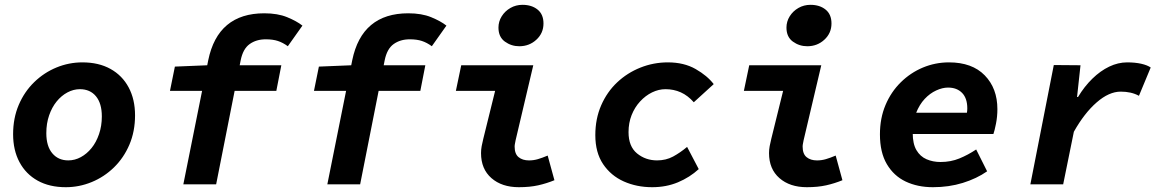

<svg xmlns="http://www.w3.org/2000/svg" viewBox="-20 -768 4840 800"><path d="M254.2 12Q186 12 136.9 -15.3Q87.8 -42.6 61.2 -92.4Q34.6 -142.2 34.6 -208.8Q34.6 -275.8 58.1 -330.9Q81.7 -386.1 122.5 -425.7Q163.3 -465.4 215.3 -486.8Q267.2 -508.1 323.1 -508.1Q391.3 -508.1 440.4 -480.8Q489.5 -453.5 516.1 -403.7Q542.7 -353.9 542.7 -287.3Q542.7 -220.5 519.2 -165.3Q495.6 -110.1 454.8 -70.4Q414 -30.7 362.1 -9.4Q310.2 12 254.2 12ZM264.5 -99.7Q291.9 -99.7 316.8 -113.3Q341.8 -126.9 361.4 -151Q381 -175.1 392.6 -209.1Q404.3 -243.1 404.3 -282.9Q404.3 -337.3 379.8 -366.9Q355.4 -396.4 312.8 -396.4Q286.2 -396.4 260.9 -382.9Q235.5 -369.3 215.9 -345.1Q196.3 -321 184.7 -287.4Q173 -253.8 173 -213.2Q173 -158.8 197.9 -129.3Q222.7 -99.7 264.5 -99.7Z M743.9 0 847.6 -516.8Q867.6 -614.6 926.1 -663.6Q984.6 -712.6 1081.2 -712.6Q1136.8 -712.6 1176.4 -696.4Q1216 -680.2 1240.1 -661.3L1179.3 -575.4Q1158.8 -590.4 1137.8 -597.3Q1116.9 -604.2 1087.4 -604.2Q1047.8 -604.2 1020.1 -584.3Q992.3 -564.5 982.7 -516.1L880.6 0ZM688.2 -389.4 708.7 -490.5 844.8 -496.1H1152.2L1131.4 -389.4Z M1343.9 0 1447.6 -516.8Q1467.6 -614.6 1526.1 -663.6Q1584.6 -712.6 1681.2 -712.6Q1736.8 -712.6 1776.4 -696.4Q1816 -680.2 1840.1 -661.3L1779.3 -575.4Q1758.8 -590.4 1737.8 -597.3Q1716.9 -604.2 1687.4 -604.2Q1647.8 -604.2 1620.1 -584.3Q1592.3 -564.5 1582.7 -516.1L1480.6 0ZM1288.2 -389.4 1308.7 -490.5 1444.8 -496.1H1752.2L1731.4 -389.4Z M2141.9 12Q2071 12 2027.6 -25.9Q1984.3 -63.7 1984.3 -130.2Q1984.3 -144.4 1987 -159.3Q1989.7 -174.3 1993.7 -189.7L2043 -389.4H1879.5L1901.8 -496.1H2202L2128.3 -183.4Q2127.3 -176.6 2125.8 -170.2Q2124.3 -163.7 2124.3 -157.2Q2124.3 -126.4 2141 -113Q2157.6 -99.6 2184.2 -99.6Q2202.8 -99.6 2220.9 -104.8Q2238.9 -110 2262 -119.8L2290.1 -17.1Q2257.7 -3.8 2222.7 4.1Q2187.7 12 2141.9 12ZM2143.6 -575.3Q2110.3 -575.3 2083.6 -594.7Q2056.9 -614.1 2056.9 -653Q2056.9 -678.3 2070.4 -700Q2083.9 -721.7 2106.7 -734.8Q2129.5 -747.9 2156.9 -747.9Q2195.4 -747.9 2219.9 -728.1Q2244.5 -708.3 2244.5 -670.2Q2244.5 -629.8 2214.9 -602.6Q2185.4 -575.3 2143.6 -575.3Z M2697.5 12Q2632.9 12 2579.1 -12Q2525.4 -36 2492.9 -84.2Q2460.5 -132.5 2460.5 -204.9Q2460.5 -273.2 2484.9 -329.1Q2509.3 -385 2551.4 -424.7Q2593.6 -464.5 2648.3 -486.3Q2703 -508.1 2762.9 -508.1Q2829.9 -508.1 2878.5 -480.3Q2927.1 -452.5 2953.8 -417.5L2870.8 -341.9Q2846.1 -370 2816.7 -383.2Q2787.2 -396.4 2752.9 -396.4Q2724.4 -396.4 2696.9 -383Q2669.4 -369.6 2647 -345.2Q2624.6 -320.9 2611.7 -288.4Q2598.9 -255.9 2598.9 -217.5Q2598.9 -157.8 2634.4 -128.7Q2669.9 -99.7 2717.7 -99.7Q2754.8 -99.7 2784.5 -115.7Q2814.2 -131.8 2842.9 -155.9L2891.4 -63.4Q2854.1 -29.1 2805 -8.5Q2756 12 2697.5 12Z M3341.9 12Q3271 12 3227.6 -25.9Q3184.3 -63.7 3184.3 -130.2Q3184.3 -144.4 3187 -159.3Q3189.7 -174.3 3193.7 -189.7L3243 -389.4H3079.5L3101.8 -496.1H3402L3328.3 -183.4Q3327.3 -176.6 3325.8 -170.2Q3324.3 -163.7 3324.3 -157.2Q3324.3 -126.4 3341 -113Q3357.6 -99.6 3384.2 -99.6Q3402.8 -99.6 3420.9 -104.8Q3438.9 -110 3462 -119.8L3490.1 -17.1Q3457.7 -3.8 3422.7 4.1Q3387.7 12 3341.9 12ZM3343.6 -575.3Q3310.3 -575.3 3283.6 -594.7Q3256.9 -614.1 3256.9 -653Q3256.9 -678.3 3270.4 -700Q3283.9 -721.7 3306.7 -734.8Q3329.5 -747.9 3356.9 -747.9Q3395.4 -747.9 3419.9 -728.1Q3444.5 -708.3 3444.5 -670.2Q3444.5 -629.8 3414.9 -602.6Q3385.4 -575.3 3343.6 -575.3Z M3867.1 12Q3803.4 12 3753.6 -11.6Q3703.9 -35.3 3675.2 -84.1Q3646.4 -132.9 3646.4 -208.1Q3646.4 -275.5 3669.6 -330.4Q3692.8 -385.3 3733.2 -425Q3773.5 -464.8 3825.3 -486.5Q3877.1 -508.1 3934.2 -508.1Q4030.4 -508.1 4083.1 -454Q4135.8 -399.9 4135.8 -313.2Q4135.8 -282.4 4129.9 -252.4Q4123.9 -222.5 4119.2 -209.6H3748.7L3763.7 -298.4H4043.6L4004.4 -277.7Q4006.7 -286.5 4008.6 -296.6Q4010.4 -306.6 4010.4 -316.2Q4010.4 -358.7 3988.7 -380.9Q3966.9 -403.1 3930.2 -403.1Q3906.8 -403.1 3880.8 -391.1Q3854.8 -379.2 3832.8 -355.8Q3810.8 -332.3 3796.9 -296.9Q3783 -261.5 3783 -213.5Q3783 -168.9 3798.5 -142.4Q3814 -116 3840.5 -104.5Q3867 -93 3898.7 -93Q3941.7 -93 3977.5 -107.8Q4013.4 -122.5 4047.4 -145.2L4093 -54.2Q4049.5 -23.8 3991.7 -5.9Q3934 12 3867.1 12Z M4273.2 0 4370.8 -497 4482.1 -496.1 4467.7 -363.7H4471.7Q4498 -407.6 4531.5 -440.2Q4564.9 -472.8 4601.9 -490.5Q4638.8 -508.1 4676.6 -508.1Q4709.4 -508.1 4735 -502.4Q4760.6 -496.6 4774.6 -486.7L4725.6 -368.8Q4709.1 -377.8 4690.4 -382Q4671.6 -386.2 4649.7 -386.2Q4600.9 -386.2 4549.5 -341.4Q4498 -296.6 4454.4 -219L4409.9 0Z"/></svg>

Font: SourceCodeVF
Style: Italic
Weight: 200
Italic angle: -11°
Monospace: yes
Designer: Paul D. Hunt, Teo Tuominen
Foundry: Adobe
Version: Version 1.026;hotconv 1.1.0;makeotfexe 2.6.0